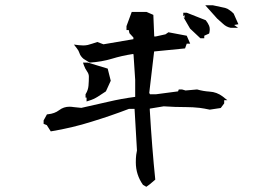

<svg xmlns="http://www.w3.org/2000/svg" viewBox="-20 -737 1040 733"><path d="M525.9 -31.2Q498.5 -69.8 498.5 -117.2Q498.5 -133.8 500 -146L502.9 -162.6L493.7 -321.3H472.2Q403.3 -294.9 330.1 -272.5Q255.9 -249 173.8 -235.4L158.7 -259.3L146.5 -264.2V-277.3L159.2 -300.3L163.1 -300.8Q188.5 -303.2 205.8 -316.4Q223.1 -329.6 245.1 -329.6Q252.9 -329.6 261.7 -328.1L290.5 -325.2Q343.8 -336.9 393.8 -348.6Q443.8 -360.4 496.1 -367.2V-432.1L489.7 -529.8L487.3 -530.8Q445.3 -524.4 407 -512.7Q368.7 -501 322.3 -498L299.8 -511.7Q287.1 -522 283.2 -534.7Q280.3 -543.9 273.9 -551.8L262.2 -566.9L281.2 -564.5Q289.1 -563.5 297.9 -563.5Q306.6 -563.5 315.4 -565.4Q331.5 -569.8 351.6 -576.7L375 -567.9L489.3 -587.4V-593.8L474.1 -610.4L471.7 -622.1H462.9V-635.7V-637.2L482.9 -691.4H539.6L565.4 -680.2L568.8 -597.7H574.2L611.8 -606L623 -613.8L692.9 -600.6L706.1 -570.3H692.9L686.5 -552.2L568.4 -540.5L549.8 -382.3L552.7 -377H574.7L659.7 -388.2L662.6 -395.5H674.8L688.5 -391.6L732.4 -395.5Q756.3 -388.7 780.3 -387.2Q807.6 -385.7 830.1 -368.7L834.5 -365.2H835.9V-363.8L848.1 -354.5H835.9V-342.3L822.8 -324.7L780.8 -318.4Q758.3 -323.2 742.2 -325.2Q715.3 -328.1 692.9 -328.1Q647.5 -328.1 605 -331.1L551.8 -322.3V-317.4Q560.5 -169.9 572.8 -51.3L552.2 -33.7L538.6 -23.9ZM310.5 -349.6V-363.3V-364.3H306.6V-377.4L307.6 -378.9Q316.4 -393.1 317.9 -410.2Q319.3 -427.2 319.3 -444.3Q319.3 -454.6 313 -463.4Q304.7 -475.1 300.3 -487.8L296.9 -498H314.5H315.4L391.1 -475.1L402.8 -428.7L384.3 -388.2Q368.7 -377.4 353 -367.7Q337.4 -357.9 320.8 -353ZM679.7 -674.8V-688.5H692.9L765.6 -659.7Q774.4 -648.4 778.3 -638.7Q780.8 -632.3 780.8 -625.5Q780.8 -618.7 779.3 -612.3L778.3 -608.9L759.8 -600.6V-590.8H745.1L705.6 -627.9L680.7 -670.9L684.6 -668.5V-679.7ZM792 -716.8H793Q834 -708.5 839.4 -706.8Q844.7 -705.1 848.4 -703.4Q852.1 -701.7 855 -699.2Q863.8 -693.8 872.1 -685.1L890.1 -644.5L874 -641.6L888.7 -630.9H860.4Q843.8 -634.3 831.8 -645.8Q819.8 -657.2 809.1 -666L763.7 -716.8H781.2Z"/></svg>

Font: Bakudai
Style: Bold
Weight: 700
Version: Version 1.48